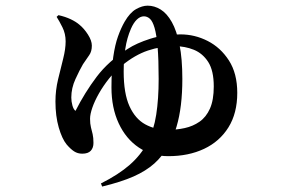

<svg xmlns="http://www.w3.org/2000/svg" viewBox="-20 -595 1040 688"><path d="M182.9 -534.6 189.5 -540.7Q214.1 -535.2 233.1 -526.2Q252.1 -517.2 264.3 -506.7Q281.3 -492.9 295.2 -471.1Q309.1 -449.3 309.1 -431.6Q309.1 -410.6 299.7 -397.4Q290.3 -384.1 277.3 -364.8Q265.3 -344.2 250.4 -311.7Q235.5 -279.2 235.5 -245.6Q235.5 -231.2 239.5 -217Q243.5 -202.8 250.5 -197.7Q283.9 -263.5 326.1 -319.5Q368.3 -375.5 437.3 -419.6Q469.1 -440.4 518.4 -456.1Q567.8 -471.8 626.6 -471.8Q678 -471.8 724.2 -448.2Q770.4 -424.7 800.3 -378.3Q830.2 -331.8 830.2 -262.2Q830.2 -189.3 798.6 -138.6Q766.9 -87.8 711.2 -61.6Q655.5 -35.4 582.9 -35.4Q523.4 -35.4 477.3 -66.4Q431.2 -97.4 405.3 -153.1Q379.4 -208.9 379.4 -281.6Q379.4 -347 385.8 -390.9Q392.1 -434.8 402.9 -464.7Q413.6 -494.7 426.6 -517.2Q445.6 -550 467.6 -562.3Q489.6 -574.7 508.9 -574.7Q533.7 -574.7 556 -560.7Q578.3 -546.8 595.7 -515.9Q613.1 -485.1 623.2 -434.9Q633.4 -384.7 633.4 -312.1Q633.4 -262.1 628.3 -219.5Q623.2 -176.9 612.6 -141.1Q602.1 -105.3 584.2 -74.1Q562.8 -35.8 533 -9.1Q503.2 17.5 458.7 37.3Q414.1 57 346.1 73.5L341.7 62.3Q404.7 30.8 445.1 -4.6Q485.5 -40.1 508.3 -84.1Q531.2 -128.2 539.8 -184.2Q548.5 -240.3 548.5 -312.2Q548.5 -382.8 544.7 -427Q540.9 -471.2 533.9 -495Q527 -518.7 517.3 -527.6Q507.6 -536.5 495.6 -536.5Q482.6 -536.5 470.6 -525.1Q458.6 -513.6 449.2 -492Q434.9 -459.1 429.1 -420.9Q423.2 -382.8 423.2 -338.2Q423.2 -260.4 443.8 -214.8Q464.5 -169.1 500.5 -149.4Q536.5 -129.7 581.8 -129.7Q612.9 -129.7 642 -136.1Q671.2 -142.4 695 -158.9Q718.8 -175.4 732.4 -206Q746 -236.7 746 -285.2Q746 -341.7 726.2 -372.8Q706.3 -403.8 674.5 -416.7Q642.6 -429.5 607.4 -429.5Q557 -429.8 510 -413.9Q463 -398 417.5 -360.5Q391.6 -339.5 370.8 -313.5Q350 -287.4 334.6 -260.3Q319.2 -233.2 310.9 -209.3Q302.7 -185.4 302.7 -169.5Q302.7 -151.2 305.9 -138.7Q309.1 -126.2 312 -114.1Q314.9 -101.9 314.9 -82.7Q314.9 -65.2 305.3 -54.8Q295.6 -44.3 274.7 -44.3Q258.4 -44.3 245.7 -52.5Q233 -60.7 218.7 -77.4Q202.3 -97.5 190.5 -138.2Q178.7 -178.9 178.7 -231.4Q178.7 -271.8 188.1 -310.6Q197.4 -349.4 206.3 -384.4Q215.2 -419.5 215.2 -446.7Q215.2 -474.3 203.7 -497.2Q192.3 -520.1 182.9 -534.6Z"/></svg>

Font: Source Han Serif JP VF
Style: Regular
Weight: 250
Designer: Ryoko NISHIZUKA 西塚涼子 (kana & ideographs); Frank Grießhammer (Latin, Greek & Cyrillic); Wenlong ZHANG 张文龙 (bopomofo); San
Foundry: Adobe
Version: Version 2.001;hotconv 1.1.0;makeotfexe 2.6.0